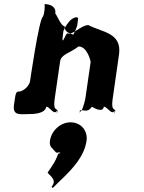

<svg xmlns="http://www.w3.org/2000/svg" viewBox="-20 -555 701 934"><path d="M120 0C141 0 200 -1 205 -36C223 -36 243 9 257 -17C257 -17 255 17 260 -18C252 -28 239 -21 246 -74L272 -254C277 -292 317 -294 362 -329C405 -329 421 -257 421 -254L395 -74C392 -56 373 8 368 -18C368 -18 364 18 369 -17C380 -26 404 -1 427 -36C427 -36 480 -1 485 -36C503 -36 524 9 538 -17C538 -17 536 17 541 -18C533 -28 521 -21 528 -74L559 -290C574 -397 475 -398 410 -433C374 -433 333 -381 307 -393C297 -386 284 -339 284 -367L288 -402C294 -422 314 -451 329 -462C344 -472 356 -474 360 -466L356 -433C345 -393 330 -385 342 -385C363 -385 289 -386 295 -427C277 -427 258 -480 249 -489C254 -525 221 -535 197 -535C198 -525 198 -495 189 -474C170 -465 126 -159 126 -159C124 -147 109 -120 78 -110C56 -110 57 -107 48 -45C40 10 80 0 120 0ZM323 40C275 40 230 80 223 130C219 160 233 163 251 185C256 193 272 180 274 191C273 196 276 176 274 188C269 194 264 186 259 204C241 250 210 282 212 286C239 312 250 325 235 348C228 356 232 355 236 359C241 357 251 344 282 315C335 264 390 205 401 130C408 80 373 40 323 40Z"/></svg>

Font: Hussar Przerywany
Style: Obl
Weight: 400
Foundry: Cannot Into Space Fonts
Version: Version 0.982